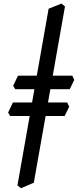

<svg xmlns="http://www.w3.org/2000/svg" viewBox="-20 -835 452 1053"><path d="M95.2 197.3 75.7 181.6 246.6 -787.1 316.9 -815.4 336.4 -799.8 165.5 167ZM334.5 -198.7H35.6L24.4 -217.3L50.8 -272.9H348.6L359.4 -249.5ZM362.3 -345.7H63.5L52.2 -364.3L78.6 -419.9H376.5L387.2 -396.5Z"/></svg>

Font: Kelvinch
Style: Bold Italic
Weight: 700
Italic angle: -10°
Designer: Paul James Miller
Foundry: High-Logic / Made with FontCreator
Version: Version 3.30 September 23, 2016